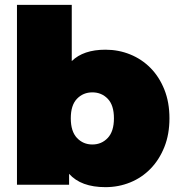

<svg xmlns="http://www.w3.org/2000/svg" viewBox="-20 -762 740 792"><path d="M361 -166Q399 -166 424.5 -193Q450 -220 450 -274Q450 -328 424.5 -354.5Q399 -381 361 -381Q323 -381 297.5 -354.5Q272 -328 272 -274Q272 -220 297.5 -193Q323 -166 361 -166ZM265 0H50V-742H276V-510Q324 -557 415 -557Q469 -557 517 -537.5Q565 -518 601 -481.5Q637 -445 658 -392.5Q679 -340 679 -274Q679 -208 658 -155.5Q637 -103 601 -66Q565 -29 517 -9.5Q469 10 415 10Q314 10 265 -45Z"/></svg>

Font: Montserrat-Alt1 Black
Style: Regular
Weight: 900
Designer: Differentunic
Foundry: Differentunic
Version: Version 7.222